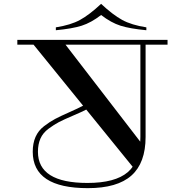

<svg xmlns="http://www.w3.org/2000/svg" viewBox="-20 -957 970 997"><path d="M736 -739V-246Q736 -111 662.5 -45.5Q589 20 436 20Q150 20 150 -169Q150 -213 164.5 -246Q179 -279 209 -302Q239 -325 266.5 -339.5Q294 -354 340.5 -374.5Q387 -395 413 -409L430 -389Q405 -376 358 -356Q311 -336 286 -323Q261 -310 232 -288.5Q203 -267 190 -237.5Q177 -208 177 -169Q177 -7 434 -7Q578 -7 643.5 -63Q709 -119 709 -246V-739ZM850 -750V-725H536V-750ZM134 -750H301L717 -210L677 -81ZM626 -725H70V-750H626ZM505 -937Q444 -880 395.5 -853.5Q347 -827 270 -815V-800Q355 -808 404 -823.5Q453 -839 505 -879ZM505 -937V-879Q557 -839 606 -823.5Q655 -808 740 -800V-815Q663 -827 614.5 -853.5Q566 -880 505 -937Z"/></svg>

Font: Solide Mirage
Style: Mono
Weight: 400
Width: 6
Designer: Jérémy Landes
Foundry: Velvetyne Type Foundry
Version: Version 1.1